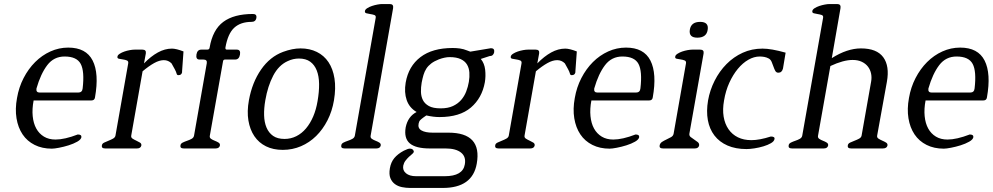

<svg xmlns="http://www.w3.org/2000/svg" viewBox="-20 -733 4904 948"><path d="M449 -252Q447 -237 431 -237H146Q138 -195 141.5 -159.5Q145 -124 159 -98.5Q173 -73 197 -58.5Q221 -44 254 -44Q299 -44 364 -69Q383 -69 382 -56Q380 -44 361.5 -33.5Q343 -23 319 -15.5Q295 -8 271.5 -3.5Q248 1 236 1Q188 1 151 -17.5Q114 -36 91.5 -69.5Q69 -103 61.5 -149Q54 -195 64 -249Q73 -302 96.5 -347.5Q120 -393 153.5 -426.5Q187 -460 229 -479Q271 -498 317 -498Q405 -498 437.5 -434Q470 -370 449 -252ZM388 -296Q398 -381 378.5 -417.5Q359 -454 299 -454Q246 -454 213.5 -411.5Q181 -369 160 -296Q157 -276 176 -276H366Q386 -276 388 -296Z M879 -376Q876 -362 862 -362Q854 -361 852 -369.5Q850 -378 843 -391L827 -420Q811 -436 789 -436Q767 -436 741 -421.5Q715 -407 684 -381L628 -64Q626 -54 634.5 -48.5Q643 -43 653 -38.5Q663 -34 671 -29Q679 -24 678 -15Q675 0 656 0H500Q480 0 483 -15Q484 -24 494.5 -29Q505 -34 516.5 -38.5Q528 -43 538 -48.5Q548 -54 550 -63L613 -420Q615 -431 606.5 -434.5Q598 -438 587 -439.5Q576 -441 567 -443Q558 -445 560 -454Q561 -461 571 -467.5Q581 -474 594 -478.5Q607 -483 621 -485.5Q635 -488 645 -488H683Q703 -488 700 -469L691 -420Q725 -455 759.5 -474Q794 -493 829 -493Q850 -493 886 -479L879 -381V-376Z M1246 -644Q1242 -625 1222 -625Q1168 -625 1136.5 -596Q1105 -567 1093 -498Q1092 -488 1100 -488H1149Q1169 -488 1165 -464Q1161 -439 1141 -439H1091Q1082 -439 1081 -429L1016 -63Q1014 -53 1022 -47.5Q1030 -42 1040.5 -38Q1051 -34 1059 -29Q1067 -24 1066 -15Q1063 0 1044 0H888Q868 0 871 -15Q872 -24 882 -29Q892 -34 904 -38Q916 -42 926 -47.5Q936 -53 938 -63L1001 -421Q1004 -439 984 -439H965Q946 -439 950 -464Q954 -488 974 -488H1003Q1014 -488 1015 -498Q1030 -586 1082.5 -625Q1135 -664 1229 -664Q1249 -664 1246 -644Z M1629 -238Q1620 -184 1597 -139Q1574 -94 1541 -61.5Q1508 -29 1466 -11Q1424 7 1376 7Q1329 7 1293.5 -10.5Q1258 -28 1236 -60.5Q1214 -93 1206.5 -138Q1199 -183 1209 -238Q1225 -326 1269 -389.5Q1313 -453 1378 -477Q1424 -494 1464 -494Q1509 -494 1544.5 -476.5Q1580 -459 1602 -426Q1624 -393 1631.5 -345.5Q1639 -298 1629 -238ZM1548 -234Q1556 -280 1555.5 -318.5Q1555 -357 1544 -385Q1533 -413 1511.5 -428.5Q1490 -444 1456 -444Q1427 -444 1400 -431Q1356 -411 1329 -359.5Q1302 -308 1290 -238Q1283 -198 1284 -163.5Q1285 -129 1296 -103Q1307 -77 1328.5 -62Q1350 -47 1385 -47Q1416 -47 1443 -60.5Q1470 -74 1491 -99Q1512 -124 1526.5 -158Q1541 -192 1548 -234Z M1860 -15Q1857 0 1838 0H1682Q1662 0 1665 -15Q1666 -24 1676 -29Q1686 -34 1698 -38Q1710 -42 1720 -47.5Q1730 -53 1732 -63L1835 -645Q1837 -656 1828 -659Q1819 -662 1808.5 -663.5Q1798 -665 1789 -667.5Q1780 -670 1782 -679Q1783 -686 1793 -692.5Q1803 -699 1816.5 -703.5Q1830 -708 1843.5 -710.5Q1857 -713 1866 -713H1905Q1924 -713 1921 -693L1810 -63Q1808 -53 1816 -47.5Q1824 -42 1834.5 -38Q1845 -34 1853 -29Q1861 -24 1860 -15Z M2334 75Q2313 195 2166 195H2005Q1985 195 1965 191Q1945 187 1930 176Q1915 165 1907.5 146.5Q1900 128 1905 98Q1910 68 1927 47.5Q1944 27 1974 11Q1996 0 2004 1Q2014 1 2019 6.5Q2024 12 2023 17Q2022 22 2015 27.5Q2008 33 1999 41.5Q1990 50 1982 60.5Q1974 71 1971 85Q1967 108 1984.5 122.5Q2002 137 2034 137H2176Q2265 137 2275 79Q2282 41 2256.5 20.5Q2231 0 2180 0H2102Q2033 0 2003.5 -25Q1974 -50 1983 -104Q1994 -158 2037 -180Q2001 -201 1988 -239Q1975 -277 1983 -325Q1997 -406 2056 -451Q2115 -496 2215 -496Q2234 -496 2251.5 -493.5Q2269 -491 2286 -484L2302 -478L2404 -495Q2423 -495 2420 -475Q2416 -456 2397 -456L2354 -442Q2372 -420 2375.5 -388.5Q2379 -357 2374 -327Q2360 -249 2305 -202Q2250 -155 2150 -155Q2135 -155 2119 -157Q2103 -159 2085 -163L2072 -154Q2061 -146 2055 -140Q2049 -134 2047 -123Q2042 -100 2061 -89Q2080 -78 2116 -78H2194Q2361 -78 2334 75ZM2295 -329Q2299 -353 2297.5 -375Q2296 -397 2286 -414Q2276 -431 2255 -441Q2234 -451 2200 -451Q2177 -451 2147 -440Q2124 -431 2109 -419.5Q2094 -408 2085 -394Q2076 -380 2071 -363Q2066 -346 2062 -325Q2058 -302 2058.5 -279.5Q2059 -257 2068 -239Q2077 -221 2097.5 -209.5Q2118 -198 2156 -198Q2192 -198 2216.5 -209.5Q2241 -221 2257 -239.5Q2273 -258 2282 -281.5Q2291 -305 2295 -329Z M2821 -376Q2818 -362 2804 -362Q2796 -361 2794 -369.5Q2792 -378 2785 -391L2769 -420Q2753 -436 2731 -436Q2709 -436 2683 -421.5Q2657 -407 2626 -381L2570 -64Q2568 -54 2576.5 -48.5Q2585 -43 2595 -38.5Q2605 -34 2613 -29Q2621 -24 2620 -15Q2617 0 2598 0H2442Q2422 0 2425 -15Q2426 -24 2436.5 -29Q2447 -34 2458.5 -38.5Q2470 -43 2480 -48.5Q2490 -54 2492 -63L2555 -420Q2557 -431 2548.5 -434.5Q2540 -438 2529 -439.5Q2518 -441 2509 -443Q2500 -445 2502 -454Q2503 -461 2513 -467.5Q2523 -474 2536 -478.5Q2549 -483 2563 -485.5Q2577 -488 2587 -488H2625Q2645 -488 2642 -469L2633 -420Q2667 -455 2701.5 -474Q2736 -493 2771 -493Q2792 -493 2828 -479L2821 -381V-376Z M3203 -252Q3201 -237 3185 -237H2900Q2892 -195 2895.5 -159.5Q2899 -124 2913 -98.5Q2927 -73 2951 -58.5Q2975 -44 3008 -44Q3053 -44 3118 -69Q3137 -69 3136 -56Q3134 -44 3115.5 -33.5Q3097 -23 3073 -15.5Q3049 -8 3025.5 -3.5Q3002 1 2990 1Q2942 1 2905 -17.5Q2868 -36 2845.5 -69.5Q2823 -103 2815.5 -149Q2808 -195 2818 -249Q2827 -302 2850.5 -347.5Q2874 -393 2907.5 -426.5Q2941 -460 2983 -479Q3025 -498 3071 -498Q3159 -498 3191.5 -434Q3224 -370 3203 -252ZM3142 -296Q3152 -381 3132.5 -417.5Q3113 -454 3053 -454Q3000 -454 2967.5 -411.5Q2935 -369 2914 -296Q2911 -276 2930 -276H3120Q3140 -276 3142 -296Z M3474 -585Q3468 -547 3423 -547Q3380 -547 3386 -586Q3392 -625 3437 -625Q3481 -625 3474 -585ZM3432 -15Q3429 0 3410 0H3254Q3234 0 3237 -15Q3239 -26 3249 -32.5Q3259 -39 3271 -44.5Q3283 -50 3293.5 -56Q3304 -62 3306 -73L3367 -420Q3369 -431 3360.5 -434.5Q3352 -438 3341 -439.5Q3330 -441 3321 -443Q3312 -445 3314 -454Q3315 -461 3325 -467.5Q3335 -474 3348 -478.5Q3361 -483 3375 -485.5Q3389 -488 3399 -488H3437Q3457 -488 3454 -469L3384 -74Q3382 -63 3390 -56.5Q3398 -50 3407.5 -44Q3417 -38 3425 -31.5Q3433 -25 3432 -15Z M3804 -46Q3802 -35 3786.5 -26Q3771 -17 3749.5 -10.5Q3728 -4 3705 -0.5Q3682 3 3666 3Q3612 3 3572 -14.5Q3532 -32 3507.5 -64Q3483 -96 3475 -140Q3467 -184 3476 -237Q3485 -288 3508.5 -334.5Q3532 -381 3567 -416.5Q3602 -452 3647 -472.5Q3692 -493 3745 -493Q3788 -493 3859 -473L3846 -395Q3841 -374 3823 -374Q3813 -374 3808 -383Q3803 -392 3799 -404Q3795 -416 3790 -427.5Q3785 -439 3776 -444Q3765 -450 3753.5 -452Q3742 -454 3731 -454Q3703 -454 3675 -438Q3647 -422 3623 -393Q3599 -364 3581 -324.5Q3563 -285 3555 -237Q3547 -193 3553 -157Q3559 -121 3577 -95Q3595 -69 3623.5 -55Q3652 -41 3690 -41Q3730 -41 3786 -59Q3807 -59 3804 -46Z M4362 -15Q4359 0 4339 0H4183Q4163 0 4166 -15Q4167 -24 4177.5 -29Q4188 -34 4200 -38.5Q4212 -43 4222 -48.5Q4232 -54 4234 -63L4281 -329Q4285 -350 4281 -369.5Q4277 -389 4265.5 -404Q4254 -419 4235 -428Q4216 -437 4190 -437Q4144 -437 4080 -407L4019 -63Q4017 -53 4025 -47.5Q4033 -42 4043.5 -38Q4054 -34 4062 -29Q4070 -24 4069 -15Q4066 0 4047 0H3891Q3871 0 3874 -15Q3875 -24 3885 -29Q3895 -34 3907 -38Q3919 -42 3929 -47.5Q3939 -53 3941 -63L4044 -645Q4046 -656 4037 -659Q4028 -662 4017.5 -663.5Q4007 -665 3998 -667.5Q3989 -670 3991 -679Q3992 -686 4002 -692.5Q4012 -699 4025.5 -703.5Q4039 -708 4052.5 -710.5Q4066 -713 4075 -713H4114Q4133 -713 4130 -693L4087 -446Q4163 -494 4231 -494Q4309 -494 4341 -450.5Q4373 -407 4359 -329L4311 -64Q4309 -54 4317.5 -48.5Q4326 -43 4336.5 -38.5Q4347 -34 4355 -29Q4363 -24 4362 -15Z M4853 -252Q4851 -237 4835 -237H4550Q4542 -195 4545.5 -159.5Q4549 -124 4563 -98.5Q4577 -73 4601 -58.5Q4625 -44 4658 -44Q4703 -44 4768 -69Q4787 -69 4786 -56Q4784 -44 4765.5 -33.5Q4747 -23 4723 -15.5Q4699 -8 4675.5 -3.5Q4652 1 4640 1Q4592 1 4555 -17.5Q4518 -36 4495.5 -69.5Q4473 -103 4465.5 -149Q4458 -195 4468 -249Q4477 -302 4500.5 -347.5Q4524 -393 4557.5 -426.5Q4591 -460 4633 -479Q4675 -498 4721 -498Q4809 -498 4841.5 -434Q4874 -370 4853 -252ZM4792 -296Q4802 -381 4782.5 -417.5Q4763 -454 4703 -454Q4650 -454 4617.5 -411.5Q4585 -369 4564 -296Q4561 -276 4580 -276H4770Q4790 -276 4792 -296Z"/></svg>

Font: Jura
Style: Italic
Weight: 400
Designer: Ed Merritt
Foundry: Ten by Twenty
Version: Version 1.007